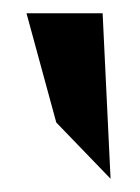

<svg xmlns="http://www.w3.org/2000/svg" viewBox="-20 -797 212 290"><path d="M20 -777 65 -612 147 -527 135 -777Z"/></svg>

Font: Charger EcoBlack
Style: Black
Weight: 1000
Designer: Jasper
Foundry: Cannot Into Space Fonts
Version: Version 1.1